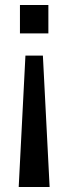

<svg xmlns="http://www.w3.org/2000/svg" viewBox="-20 -550 274 770"><path d="M55 200 82 -327H152L179 200ZM174 -416H60V-530H174Z"/></svg>

Font: Cooper Hewitt
Style: Regular
Weight: 707
Designer: Village Type and Design LLC
Foundry: Cooper Hewitt Smithsonian Design Museum
Version: 1.000